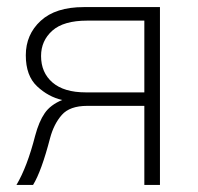

<svg xmlns="http://www.w3.org/2000/svg" viewBox="-20 -521 559 541"><path d="M95.7 -363.3Q95.7 -316.4 127.9 -288.6Q160.2 -260.7 221.7 -260.7H386.7V-462.9H225.6Q159.2 -462.9 127.4 -434.6Q95.7 -406.2 95.7 -363.3ZM26.4 0Q56.6 -50.8 79.1 -138.7Q89.8 -178.7 106 -202.1Q122.1 -225.6 155.3 -239.3Q116.2 -248 84.5 -277.8Q52.7 -307.6 52.7 -365.2Q52.7 -423.8 94.7 -462.4Q136.7 -501 215.8 -501H430.7V0H386.7V-222.7H225.6Q176.8 -222.7 154.3 -197.3Q131.8 -171.9 121.1 -131.8Q96.7 -38.1 73.2 0Z"/></svg>

Font: Gothic A1 ExtraLight
Style: Regular
Weight: 275
Designer: HanYang I&C Co.,Ltd.
Foundry: HanYang I&C Co.,Ltd.
Version: Version 2.50